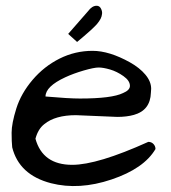

<svg xmlns="http://www.w3.org/2000/svg" viewBox="-20 -629 581 653"><path d="M225.6 -68.4Q311.5 -68.4 484.4 -146.5Q495.1 -146.5 502 -139.2Q508.8 -131.8 508.8 -122.1Q469.7 -55.7 359.4 -18.6Q249 18.6 153.3 -5.9Q44.9 -34.2 21.5 -127.9Q19.5 -146.5 19.5 -177.7Q19.5 -209 35.6 -260.3Q51.8 -311.5 90.8 -357.4Q129.9 -403.3 182.6 -429.7Q235.4 -456.1 294.9 -456.1Q351.6 -456.1 421.9 -417Q455.1 -398.4 474.6 -375Q494.1 -351.6 494.1 -327.1Q494.1 -320.3 493.2 -313.5Q491.2 -253.9 435.5 -238.3Q411.1 -231.4 378.9 -231.4L238.3 -237.3Q168 -237.3 130.9 -207Q109.4 -190.4 100.6 -157.2Q125 -68.4 225.6 -68.4ZM202.1 -366.2Q134.8 -335 134.8 -300.8Q212.9 -293.9 252 -293.9Q360.4 -293.9 398.4 -312.5Q421.9 -322.3 421.9 -336.9Q421.9 -354.5 399.9 -370.1Q377.9 -385.7 354.5 -392.6Q331.1 -399.4 315.4 -399.4Q299.8 -399.4 264.6 -389.2Q229.5 -378.9 202.1 -366.2ZM279.3 -590.8Q293 -609.4 308.6 -609.4Q318.4 -609.4 323.2 -600.1Q328.1 -590.8 327.1 -582Q326.2 -573.2 322.3 -565.4Q318.4 -557.6 309.6 -546.9Q293 -528.3 242.2 -486.3L211.9 -513.7Z"/></svg>

Font: Architects Daughter
Style: Regular
Weight: 400
Designer: Kimberly Geswein
Foundry: Kimberly Geswein
Version: Version 1.002 2010